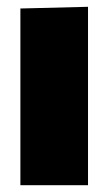

<svg xmlns="http://www.w3.org/2000/svg" viewBox="-20 -545 321 565"><path d="M40 0V-520L239 -525V0Z"/></svg>

Font: Murecho Black
Style: Regular
Weight: 900
Designer: Neil Summerour
Foundry: Positype
Version: Version 1.010; ttfautohint (v1.8.3)